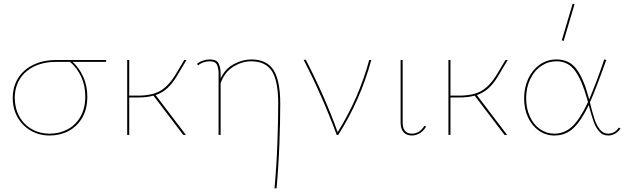

<svg xmlns="http://www.w3.org/2000/svg" viewBox="-20 -731 3381 1040"><path d="M555 -396H373Q408 -365 430.5 -316Q453 -267 453 -207Q453 -141 425.5 -93.5Q398 -46 351.5 -21.5Q305 3 250 3Q192 3 146.5 -23.5Q101 -50 75 -96Q49 -142 49 -200Q49 -261 78 -307.5Q107 -354 160.5 -380Q214 -406 286 -406H555ZM359 -396H286Q217 -396 166 -371.5Q115 -347 87.5 -303Q60 -259 60 -201Q60 -146 84 -101.5Q108 -57 151.5 -32Q195 -7 250 -7Q302 -7 345.5 -30Q389 -53 415.5 -98.5Q442 -144 442 -209Q442 -268 419.5 -316Q397 -364 359 -396Z M823 -216 987 0H973L811 -213Q777 -203 725 -203H680V0H669V-406H680V-213H726Q801 -213 845.5 -237.5Q890 -262 928 -322L978 -406H990L937 -317Q912 -276 885 -252Q858 -228 823 -216Z M1498 -168Q1498 -79 1493.5 45Q1489 169 1478 289H1467Q1478 169 1482.5 45Q1487 -79 1487 -170Q1487 -292 1453 -345.5Q1419 -399 1340 -399Q1291 -399 1243.5 -369.5Q1196 -340 1175 -280V0H1164V-334Q1164 -360 1155.5 -379.5Q1147 -399 1115 -399Q1100 -399 1083 -393.5Q1066 -388 1053 -377L1047 -385Q1060 -396 1079 -402.5Q1098 -409 1116 -409Q1154 -409 1164.5 -386.5Q1175 -364 1175 -334V-306Q1199 -358 1246.5 -383.5Q1294 -409 1341 -409Q1424 -409 1461 -352.5Q1498 -296 1498 -168Z M1991 -406Q1932 -188 1812 0H1804Q1725 -213 1625 -406L1636 -408Q1740 -207 1809 -15Q1923 -197 1980 -406Z M2150 -72V-406H2161V-72Q2159 -7 2212 -7Q2231 -7 2248.5 -17.5Q2266 -28 2279 -50L2288 -45Q2275 -23 2254.5 -10Q2234 3 2211 3Q2181 3 2165 -16Q2149 -35 2150 -72Z M2563 -216 2727 0H2713L2551 -213Q2517 -203 2465 -203H2420V0H2409V-406H2420V-213H2466Q2541 -213 2585.5 -237.5Q2630 -262 2668 -322L2718 -406H2730L2677 -317Q2652 -276 2625 -252Q2598 -228 2563 -216Z M3341 -35Q3329 -17 3311.5 -7Q3294 3 3274 3Q3245 3 3226 -18.5Q3207 -40 3195.5 -72Q3184 -104 3169 -162Q3128 -76 3085.5 -36.5Q3043 3 2983 3Q2937 3 2899.5 -23Q2862 -49 2840.5 -94.5Q2819 -140 2819 -198Q2819 -257 2841.5 -305Q2864 -353 2904 -381Q2944 -409 2994 -409Q3065 -409 3104 -355Q3143 -301 3169 -201Q3171 -195 3171 -192Q3209 -279 3253 -409L3264 -406Q3205 -241 3175 -176Q3190 -117 3201 -84Q3212 -51 3230 -29Q3248 -7 3274 -7Q3291 -7 3306 -15Q3321 -23 3332 -40ZM3165 -178 3159 -199Q3132 -296 3095 -347.5Q3058 -399 2994 -399Q2949 -399 2911.5 -373.5Q2874 -348 2852 -302Q2830 -256 2830 -199Q2830 -144 2850 -100Q2870 -56 2905 -31.5Q2940 -7 2983 -7Q3038 -7 3080 -46.5Q3122 -86 3165 -178ZM3023 -513 3082 -711 3092 -708 3033 -509Z"/></svg>

Font: Ysabeau Hairline
Style: Regular
Weight: 100
Designer: Christian Thalmann (Catharsis Fonts)
Version: Version 0.003